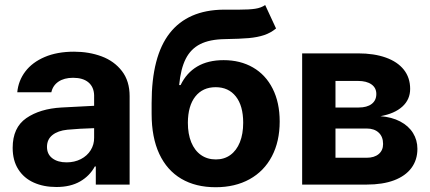

<svg xmlns="http://www.w3.org/2000/svg" viewBox="-20 -746 1739 776"><path d="M228.5 -311.5Q282.2 -314.9 360.4 -318.4V-361.3Q359.4 -394.5 337.4 -413.1Q315.4 -431.6 275.4 -431.6Q239.3 -431.6 216.3 -416Q193.4 -400.4 187.5 -373H49.8Q54.2 -419.9 82.3 -457Q110.4 -494.1 160.6 -515.6Q210.9 -537.1 279.3 -537.1Q339.8 -537.1 390.9 -518.1Q441.9 -499 472.9 -458.7Q503.9 -418.5 503.9 -357.4V0H367.2V-73.2H363.3Q342.3 -34.7 303.5 -12.5Q264.6 9.8 208 9.8Q156.2 9.8 116.5 -8.1Q76.7 -25.9 54 -61.5Q31.2 -97.2 31.2 -148.4Q31.2 -230.5 86.4 -268.6Q141.6 -306.6 228.5 -311.5ZM249 -89.8Q281.2 -89.8 306.9 -103Q332.5 -116.2 346.7 -139.2Q360.8 -162.1 360.4 -189.5V-228Q337.4 -227.5 303.7 -225.6Q270 -223.6 252 -221.7Q213.9 -217.8 191.9 -200.2Q169.9 -182.6 169.9 -152.3Q169.9 -122.6 191.7 -106.2Q213.4 -89.8 249 -89.8Z M888.7 -587.9Q827.1 -586.9 789.1 -567.6Q751 -548.3 730.7 -508.3Q710.4 -468.3 704.1 -402.3H710Q733.9 -451.7 777.3 -477.3Q820.8 -502.9 883.8 -502.9Q951.2 -502.9 1002.4 -473.4Q1053.7 -443.8 1082 -387.7Q1110.4 -331.5 1110.4 -254.9Q1110.4 -174.3 1078.9 -114.3Q1047.4 -54.2 988.8 -21.7Q930.2 10.7 851.6 10.7Q771 10.7 712.9 -23.4Q654.8 -57.6 623.8 -124Q592.8 -190.4 592.8 -286.1V-329.1Q592.8 -518.6 666 -612.1Q739.3 -705.6 883.8 -707H906.2H947.3Q987.8 -707 1011.7 -710.7Q1035.6 -714.4 1051.8 -725.6L1095.7 -630.9Q1073.7 -612.8 1047.1 -604Q1020.5 -595.2 985.4 -592Q950.2 -588.9 888.7 -587.9ZM962.9 -250Q962.9 -318.4 933.3 -356Q903.8 -393.6 851.6 -393.6Q799.3 -393.6 769.5 -356Q739.7 -318.4 739.3 -250Q739.3 -204.6 752.9 -171.1Q766.6 -137.7 792.2 -119.6Q817.9 -101.6 852.5 -101.6Q886.2 -101.6 911.1 -119.6Q936 -137.7 949.5 -171.1Q962.9 -204.6 962.9 -250Z M1201.2 -530.3H1426.8Q1491.7 -530.3 1539.1 -513.4Q1586.4 -496.6 1612.1 -464.4Q1637.7 -432.1 1637.7 -386.7Q1637.7 -343.8 1606.2 -315.2Q1574.7 -286.6 1517.6 -276.4Q1563.5 -272.9 1597.4 -255.1Q1631.3 -237.3 1649.2 -208.5Q1667 -179.7 1667 -144.5Q1667 -99.6 1642.8 -67.1Q1618.7 -34.7 1572.8 -17.3Q1526.9 0 1461.9 0H1201.2ZM1528.3 -164.1Q1528.3 -193.4 1510.5 -210Q1492.7 -226.6 1461.9 -226.6H1335.9V-108.4H1461.9Q1492.7 -108.4 1510.5 -123.3Q1528.3 -138.2 1528.3 -164.1ZM1501 -366.2Q1501 -391.1 1481.2 -405Q1461.4 -418.9 1426.8 -418.9H1335.9V-311.5H1429.7Q1463.4 -311.5 1482.2 -325.9Q1501 -340.3 1501 -366.2Z"/></svg>

Font: Pretendard
Style: Bold
Weight: 700
Designer: Base glyphs from Inter by Rasmus Andersson; Hangeul glyphs from Noto Sans CJK(Source Han Sans) by Jang Soo-young and Kan
Foundry: Kil Hyung-jin
Version: Version 1.309